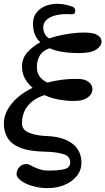

<svg xmlns="http://www.w3.org/2000/svg" viewBox="-50 -755 546 995"><path d="M196 220Q156 220 113.5 207.5Q71 195 46 170Q33 157 36.5 139Q40 121 50 111Q61 99 77 96Q93 93 107 101Q124 111 148.5 120Q173 129 201 129Q254 129 284 121.5Q314 114 314 85Q314 54 276.5 43Q239 32 181 31Q102 29 56 11Q10 -7 -10 -39.5Q-30 -72 -30 -114Q-30 -167 9.5 -216.5Q49 -266 119 -300Q94 -321 79 -348.5Q64 -376 64 -410Q64 -452 91 -483Q118 -514 159 -536Q129 -563 123 -605Q114 -660 141.5 -692.5Q169 -725 219 -733Q269 -741 326 -720Q335 -717 338.5 -707Q342 -697 337.5 -688.5Q333 -680 318 -681Q252 -686 210 -665Q168 -644 175 -600Q178 -585 185 -574Q192 -563 205 -556Q240 -568 277.5 -575Q315 -582 350 -585Q420 -590 448 -577Q476 -564 476 -539Q476 -517 449 -498.5Q422 -480 361 -480Q261 -480 207 -505Q173 -493 158 -470Q143 -447 141 -412Q140 -381 154.5 -360Q169 -339 196 -327Q232 -337 273 -342Q314 -347 358 -346Q392 -345 410.5 -329.5Q429 -314 429 -292Q429 -268 405.5 -250.5Q382 -233 342 -232Q300 -231 258 -238.5Q216 -246 181 -262Q126 -245 95 -207.5Q64 -170 64 -116Q64 -82 100.5 -67Q137 -52 191 -50Q277 -47 324.5 -11Q372 25 372 88Q372 127 348 157Q324 187 284 203.5Q244 220 196 220Z"/></svg>

Font: Zen Old Mincho Medium
Style: Regular
Weight: 500
Designer: Yoshimichi Ohira
Foundry: Positype
Version: Version 1.500